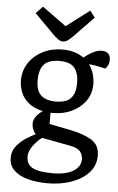

<svg xmlns="http://www.w3.org/2000/svg" viewBox="-59 -750 589 956"><g transform="rotate(5 235.5 -271.5)"><path d="M214 166Q164 166 120 155Q76 144 49 119.5Q22 95 22 55Q22 20 43 -5Q64 -30 91 -47Q118 -64 136 -73Q128 -80 122 -94Q116 -108 116 -125Q116 -144 130 -161.5Q144 -179 161 -190Q118 -199 91 -220.5Q64 -242 51.5 -271.5Q39 -301 39 -333Q39 -382 64.5 -420.5Q90 -459 134 -481.5Q178 -504 232 -504Q267 -504 293.5 -495.5Q320 -487 339 -473Q340 -474 354 -484.5Q368 -495 388 -505Q408 -515 427 -515Q471 -515 471 -472Q471 -456 464.5 -444.5Q458 -433 453 -428L416 -436Q402 -438 393 -440Q384 -442 370 -442Q386 -420 393 -394Q400 -368 400 -346Q400 -297 374 -261Q348 -225 305.5 -205Q263 -185 213 -185H200V-129L306 -108Q372 -95 412.5 -70.5Q453 -46 453 8Q453 57 420.5 92.5Q388 128 334 147Q280 166 214 166ZM236 114Q303 114 339.5 91.5Q376 69 376 32Q376 12 363.5 -5.5Q351 -23 307 -31L169 -57Q146 -40 125.5 -12.5Q105 15 105 42Q105 81 136 97.5Q167 114 236 114ZM221 -243Q252 -243 273.5 -252Q295 -261 307 -283.5Q319 -306 319 -346Q319 -393 297.5 -419.5Q276 -446 223 -446Q168 -446 145 -420Q122 -394 122 -341Q122 -288 147.5 -265.5Q173 -243 221 -243ZM230 -544Q217 -544 203.5 -554.5Q190 -565 179 -576L83 -673L117 -708L237 -621L353 -709L378 -676L281 -576Q268 -562 255.5 -553Q243 -544 230 -544Z"/></g></svg>

Font: Faustina VF Beta
Style: Regular
Weight: 400
Designer: Alfonso Garcia
Foundry: Omnibus-Type
Version: Version 1.006